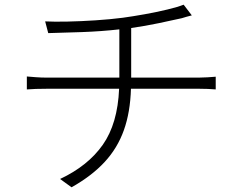

<svg xmlns="http://www.w3.org/2000/svg" viewBox="-20 -773 1040 824"><path d="M173.8 -681.2Q211.4 -679.2 269.3 -680.4Q327.1 -681.6 390.4 -685.8Q453.6 -689.9 506.8 -696.8Q549.3 -702.6 601.1 -711.9Q652.8 -721.2 698.5 -732.2Q744.1 -743.2 768.1 -752.9L803.2 -707Q792 -704.1 781.2 -701.2Q770.5 -698.2 759.8 -694.8Q721.7 -686 661.6 -673.6Q601.6 -661.1 543 -652.8V-439.9H833Q849.6 -439.9 870.4 -441.2Q891.1 -442.4 905.8 -443.8V-389.2Q891.6 -390.6 871.8 -391.4Q852.1 -392.1 835 -392.1H542Q539.1 -291.5 511.7 -214.6Q484.4 -137.7 429.2 -77.9Q374 -18.1 287.1 30.8L237.8 -4.9Q357.4 -61 421.1 -151.6Q484.9 -242.2 491.2 -392.1H181.2Q157.2 -392.1 134.3 -391.4Q111.3 -390.6 95.2 -389.2V-444.8Q109.4 -443.4 133.5 -441.7Q157.7 -439.9 180.2 -439.9H492.2V-647Q414.1 -638.2 331.5 -635.3Q249 -632.3 187 -630.9Z"/></svg>

Font: Source Han Sans CN Light
Style: Regular
Weight: 300
Designer: Ryoko NISHIZUKA  (kana, bopomofo & ideographs); Paul D. Hunt (Latin, Greek & Cyrillic); Sandoll Communications , Soo-you
Foundry: Adobe
Version: Version 2.000;hotconv 1.0.107;makeotfexe 2.5.65593